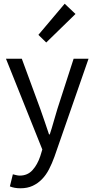

<svg xmlns="http://www.w3.org/2000/svg" viewBox="-20 -801 507 1030"><path d="M90 209Q73 209 59 206.5Q45 204 33 199L49 134Q57 136 67 138.5Q77 141 86 141Q128 141 154.5 111.5Q181 82 196 37L207 1L12 -486H97L196 -217Q207 -185 219.5 -149.5Q232 -114 243 -80H247Q258 -113 268 -149Q278 -185 288 -217L375 -486H455L272 40Q259 76 243 107Q227 138 205 160.5Q183 183 155 196Q127 209 90 209ZM228 -573 186 -614 327 -781 385 -726Z"/></svg>

Font: Source Sans Pro
Style: Regular
Weight: 400
Designer: Paul D. Hunt
Foundry: Adobe Systems Incorporated
Version: Version 2.021;PS 2.000;hotconv 1.0.86;makeotf.lib2.5.63406